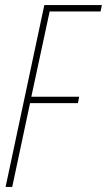

<svg xmlns="http://www.w3.org/2000/svg" viewBox="-20 -734 420 754"><path d="M2 0H28L98 -329H286L291 -354H103L175 -689H375L380 -714H154Z"/></svg>

Font: Noto Sans ExtraCondensed Thin
Style: Italic
Weight: 100
Width: 2
Italic angle: -12°
Designer: Monotype Design Team
Foundry: Monotype Imaging Inc.
Version: Version 2.013